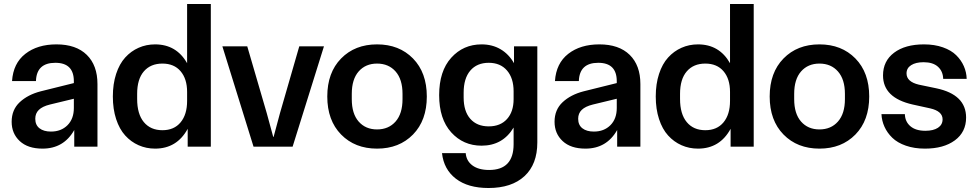

<svg xmlns="http://www.w3.org/2000/svg" viewBox="-20 -731 4876 957"><path d="M191.9 9.8Q118.7 9.8 78.4 -27.8Q38.1 -65.4 38.1 -124Q38.1 -184.1 78.4 -221.7Q118.7 -259.3 183.1 -275.9L348.1 -316.9V-326.2Q348.1 -418 255.9 -418Q162.1 -418 159.2 -327.1H40Q45.9 -415.5 106.2 -462.6Q166.5 -509.8 261.2 -509.8Q359.4 -509.8 412.6 -457.5Q465.8 -405.3 465.8 -312V0H350.1V-83Q297.9 9.8 191.9 9.8ZM155.8 -139.2Q155.8 -107.9 176.8 -91.6Q197.8 -75.2 233.9 -75.2Q284.7 -75.2 316.4 -106.9Q348.1 -138.7 348.1 -192.9V-238.8L229 -210Q191.4 -200.7 173.6 -183.3Q155.8 -166 155.8 -139.2Z M752.9 9.8Q709 9.8 670.9 -7.1Q632.8 -23.9 604 -55.7Q575.2 -87.4 558.8 -137.5Q542.5 -187.5 542.5 -250Q542.5 -312.5 558.8 -362.5Q575.2 -412.6 604 -444.3Q632.8 -476.1 670.9 -492.9Q709 -509.8 752.9 -509.8Q859.4 -509.8 912.6 -416V-710.9H1030.8V0H915.5V-88.9Q861.8 9.8 752.9 9.8ZM663.6 -237.8Q663.6 -162.6 697 -122.3Q730.5 -82 789.6 -82Q847.7 -82 880.1 -121.1Q912.6 -160.2 912.6 -228V-272.9Q912.6 -337.9 880.1 -376Q847.7 -414.1 789.6 -414.1Q730.5 -414.1 697 -375.2Q663.6 -336.4 663.6 -263.2Z M1243.7 0 1088.4 -500H1212.4L1309.6 -167L1341.8 -48.8H1343.8L1375.5 -167L1471.7 -500H1594.7L1438.5 0Z M2038.6 -60.5Q1969.7 9.8 1859.4 9.8Q1749 9.8 1680.2 -60.5Q1611.3 -130.9 1611.3 -250Q1611.3 -369.1 1680.2 -439.5Q1749 -509.8 1859.4 -509.8Q1969.7 -509.8 2038.6 -439.5Q2107.4 -369.1 2107.4 -250Q2107.4 -130.9 2038.6 -60.5ZM1733.4 -236.8Q1733.4 -164.1 1767.8 -125Q1802.2 -85.9 1859.4 -85.9Q1917 -85.9 1951.7 -125.2Q1986.3 -164.6 1986.3 -236.8V-263.2Q1986.3 -335.4 1951.7 -374.8Q1917 -414.1 1859.4 -414.1Q1802.2 -414.1 1767.8 -375Q1733.4 -335.9 1733.4 -263.2Z M2415 206.1Q2312.5 206.1 2252.2 159.7Q2191.9 113.3 2183.1 32.2H2301.3Q2304.2 70.8 2334.7 93.5Q2365.2 116.2 2418 116.2Q2540 116.2 2540 -12.2V-95.2Q2485.8 -4.9 2380.4 -4.9Q2289.1 -4.9 2229 -71.3Q2168.9 -137.7 2168.9 -256.8Q2168.9 -376.5 2229 -443.1Q2289.1 -509.8 2380.4 -509.8Q2433.6 -509.8 2474.9 -485.6Q2516.1 -461.4 2542 -416V-500H2658.2V-21Q2658.2 87.9 2594.2 147Q2530.3 206.1 2415 206.1ZM2291 -245.1Q2291 -176.3 2324.2 -138.7Q2357.4 -101.1 2416 -101.1Q2474.1 -101.1 2507.1 -137.7Q2540 -174.3 2540 -236.8V-275.9Q2540 -341.3 2507.1 -379.6Q2474.1 -418 2416 -418Q2357.4 -418 2324.2 -379.2Q2291 -340.3 2291 -269Z M2897.9 9.8Q2824.7 9.8 2784.4 -27.8Q2744.1 -65.4 2744.1 -124Q2744.1 -184.1 2784.4 -221.7Q2824.7 -259.3 2889.2 -275.9L3054.2 -316.9V-326.2Q3054.2 -418 2961.9 -418Q2868.2 -418 2865.2 -327.1H2746.1Q2752 -415.5 2812.3 -462.6Q2872.6 -509.8 2967.3 -509.8Q3065.4 -509.8 3118.7 -457.5Q3171.9 -405.3 3171.9 -312V0H3056.2V-83Q3003.9 9.8 2897.9 9.8ZM2861.8 -139.2Q2861.8 -107.9 2882.8 -91.6Q2903.8 -75.2 2939.9 -75.2Q2990.7 -75.2 3022.5 -106.9Q3054.2 -138.7 3054.2 -192.9V-238.8L2935.1 -210Q2897.5 -200.7 2879.6 -183.3Q2861.8 -166 2861.8 -139.2Z M3459 9.8Q3415 9.8 3377 -7.1Q3338.9 -23.9 3310.1 -55.7Q3281.2 -87.4 3264.9 -137.5Q3248.5 -187.5 3248.5 -250Q3248.5 -312.5 3264.9 -362.5Q3281.2 -412.6 3310.1 -444.3Q3338.9 -476.1 3377 -492.9Q3415 -509.8 3459 -509.8Q3565.4 -509.8 3618.7 -416V-710.9H3736.8V0H3621.6V-88.9Q3567.9 9.8 3459 9.8ZM3369.6 -237.8Q3369.6 -162.6 3403.1 -122.3Q3436.5 -82 3495.6 -82Q3553.7 -82 3586.2 -121.1Q3618.7 -160.2 3618.7 -228V-272.9Q3618.7 -337.9 3586.2 -376Q3553.7 -414.1 3495.6 -414.1Q3436.5 -414.1 3403.1 -375.2Q3369.6 -336.4 3369.6 -263.2Z M4243.7 -60.5Q4174.8 9.8 4064.5 9.8Q3954.1 9.8 3885.3 -60.5Q3816.4 -130.9 3816.4 -250Q3816.4 -369.1 3885.3 -439.5Q3954.1 -509.8 4064.5 -509.8Q4174.8 -509.8 4243.7 -439.5Q4312.5 -369.1 4312.5 -250Q4312.5 -130.9 4243.7 -60.5ZM3938.5 -236.8Q3938.5 -164.1 3972.9 -125Q4007.3 -85.9 4064.5 -85.9Q4122.1 -85.9 4156.7 -125.2Q4191.4 -164.6 4191.4 -236.8V-263.2Q4191.4 -335.4 4156.7 -374.8Q4122.1 -414.1 4064.5 -414.1Q4007.3 -414.1 3972.9 -375Q3938.5 -335.9 3938.5 -263.2Z M4529.3 -210Q4381.3 -243.2 4381.3 -355Q4381.3 -426.8 4436.5 -468.3Q4491.7 -509.8 4585.4 -509.8Q4638.2 -509.8 4679.7 -495.1Q4721.2 -480.5 4746.1 -455.8Q4771 -431.2 4784.2 -401.1Q4797.4 -371.1 4798.3 -337.9H4681.2Q4680.2 -375.5 4655.3 -398.2Q4630.4 -420.9 4583.5 -420.9Q4544.4 -420.9 4521.5 -406.2Q4498.5 -391.6 4498.5 -365.2Q4498.5 -323.7 4559.6 -309.1L4646.5 -291Q4795.4 -259.8 4795.4 -145Q4795.4 -72.8 4739.5 -31.5Q4683.6 9.8 4590.3 9.8Q4537.1 9.8 4495.1 -4.9Q4453.1 -19.5 4427.7 -44.2Q4402.3 -68.8 4388.7 -98.9Q4375 -128.9 4373.5 -162.1H4490.2Q4491.2 -124.5 4517.8 -101.8Q4544.4 -79.1 4592.3 -79.1Q4632.3 -79.1 4655.3 -94.2Q4678.2 -109.4 4678.2 -136.2Q4678.2 -176.8 4616.2 -190.9Z"/></svg>

Font: TASA Orbiter Display SemiBold
Style: Regular
Weight: 600
Designer: Weizhong Zhang
Version: Version 1.000;Glyphs 3.1.2 (3151)